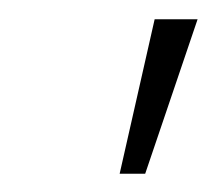

<svg xmlns="http://www.w3.org/2000/svg" viewBox="-20 -786 229 203"><path d="M106.5 -602.3 143.5 -765.6H188.9L133.5 -602.3Z"/></svg>

Font: Inter UI Thin
Style: Italic
Weight: 100
Italic angle: -9.39999°
Designer: Rasmus Andersson
Foundry: rsms
Version: 3.2;8d6f07862